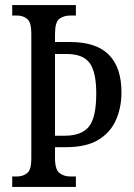

<svg xmlns="http://www.w3.org/2000/svg" viewBox="-20 -734 526 754"><path d="M28 0V-41H47Q70 -41 86.5 -54Q103 -67 103 -110V-602Q103 -647 86.5 -660Q70 -673 47 -673H28V-714H278V-673H256Q230 -673 213 -660Q196 -647 196 -600V-569H255Q358 -569 407.5 -519Q457 -469 457 -371Q457 -312 435.5 -263Q414 -214 366.5 -185Q319 -156 239 -156H196V-114Q196 -68 213.5 -54.5Q231 -41 256 -41H278V0ZM234 -201Q300 -201 329 -236.5Q358 -272 358 -367Q358 -451 332 -486.5Q306 -522 242 -522H196V-201Z"/></svg>

Font: Noto Serif Ethiopic ExtraCondensed
Style: Regular
Weight: 400
Width: 2
Designer: Monotype Design Team
Foundry: Monotype Imaging Inc.
Version: Version 2.102; ttfautohint (v1.8.4.7-5d5b)